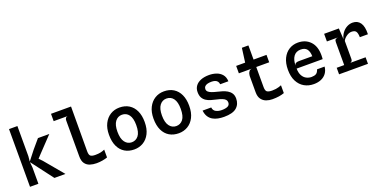

<svg xmlns="http://www.w3.org/2000/svg" viewBox="-15 -1601 4831 2432"><g transform="rotate(-20 2400.0 -385.0)"><path d="M423.5 0 198 -297.5 302.5 -312.5 359.5 -254 572 0ZM94.5 0V-778H207.5V-372L200.5 -299V-295L207.5 -219V0ZM303 -281 198 -297.5 298.5 -426 400 -545.5H553L359.5 -342Z M991 8Q944 8 903.2 -5Q862.5 -18 837.5 -52Q812.5 -86 812.5 -148.5V-632Q812.5 -652.5 821.5 -664.8Q830.5 -677 847.5 -679H660.5V-778H930.5L928.5 -175.5Q928.5 -125.5 947.8 -111Q967 -96.5 1012 -96.5Q1056 -96.5 1085.8 -103.5Q1115.5 -110.5 1138.5 -121.5V-16Q1110.5 -5.5 1070.8 1.2Q1031 8 991 8Z M1500 7.5Q1427.5 7.5 1373.5 -24.8Q1319.5 -57 1289.5 -120.2Q1259.5 -183.5 1259.5 -276Q1259.5 -363.5 1291 -426.2Q1322.5 -489 1377 -522.8Q1431.5 -556.5 1500 -556.5Q1574.5 -556.5 1628.5 -522.8Q1682.5 -489 1711.5 -426.2Q1740.5 -363.5 1740.5 -276Q1740.5 -183.5 1708.2 -120.2Q1676 -57 1621.5 -24.8Q1567 7.5 1500 7.5ZM1500 -89Q1556 -89 1591.2 -133.2Q1626.5 -177.5 1626.5 -276Q1626.5 -367 1592.8 -413.5Q1559 -460 1500 -460Q1443.5 -460 1408.5 -414.2Q1373.5 -368.5 1373.5 -276Q1373.5 -182.5 1408.8 -135.8Q1444 -89 1500 -89Z M2100 7.5Q2027.5 7.5 1973.5 -24.8Q1919.5 -57 1889.5 -120.2Q1859.5 -183.5 1859.5 -276Q1859.5 -363.5 1891 -426.2Q1922.5 -489 1977 -522.8Q2031.5 -556.5 2100 -556.5Q2174.5 -556.5 2228.5 -522.8Q2282.5 -489 2311.5 -426.2Q2340.5 -363.5 2340.5 -276Q2340.5 -183.5 2308.2 -120.2Q2276 -57 2221.5 -24.8Q2167 7.5 2100 7.5ZM2100 -89Q2156 -89 2191.2 -133.2Q2226.5 -177.5 2226.5 -276Q2226.5 -367 2192.8 -413.5Q2159 -460 2100 -460Q2043.5 -460 2008.5 -414.2Q1973.5 -368.5 1973.5 -276Q1973.5 -182.5 2008.8 -135.8Q2044 -89 2100 -89Z M2709.5 8.5Q2668 8.5 2629.2 1Q2590.5 -6.5 2558.5 -25Q2526.5 -43.5 2505.5 -76.2Q2484.5 -109 2478.5 -159.5H2595Q2599.5 -117 2633.5 -99.8Q2667.5 -82.5 2710.5 -82.5Q2761.5 -82.5 2791 -96.5Q2820.5 -110.5 2820.5 -147Q2820.5 -168.5 2807 -183.8Q2793.5 -199 2765.5 -210.2Q2737.5 -221.5 2693.5 -231Q2657 -239 2622.2 -249.2Q2587.5 -259.5 2559.8 -277.2Q2532 -295 2515.5 -324.5Q2499 -354 2499 -401Q2499 -448.5 2524 -483Q2549 -517.5 2596 -536.5Q2643 -555.5 2708.5 -555.5Q2759.5 -555.5 2805 -540Q2850.5 -524.5 2880.5 -489.8Q2910.5 -455 2913 -397H2802.5Q2800 -421 2788 -436Q2776 -451 2755.8 -458Q2735.5 -465 2708 -465Q2674.5 -465 2651.5 -458Q2628.5 -451 2616.5 -437.2Q2604.5 -423.5 2604.5 -402.5Q2604.5 -382 2619.5 -367.2Q2634.5 -352.5 2664.5 -341.2Q2694.5 -330 2739 -319.5Q2766.5 -313 2799.5 -303.2Q2832.5 -293.5 2862.5 -276.2Q2892.5 -259 2911.8 -230.5Q2931 -202 2931 -158.5Q2931 -81.5 2878.5 -36.5Q2826 8.5 2709.5 8.5Z M3359.5 8Q3318 8 3279 -6Q3240 -20 3214.8 -54.2Q3189.5 -88.5 3189.5 -148.5V-368Q3189.5 -378.5 3194.2 -396Q3199 -413.5 3210.8 -428.5Q3222.5 -443.5 3244 -446L3189.5 -524L3192 -538L3218.5 -737H3306.5V-175.5Q3306.5 -124.5 3327.8 -110.5Q3349 -96.5 3395.5 -96.5Q3423 -96.5 3445 -99.8Q3467 -103 3485.8 -108.8Q3504.5 -114.5 3521.5 -121.5V-16Q3486.5 -3.5 3449 2.2Q3411.5 8 3359.5 8ZM3072 -446V-546H3481V-446Z M3920 7.5Q3848.5 7.5 3792.2 -24.8Q3736 -57 3703.5 -120Q3671 -183 3671 -274.5Q3671 -364.5 3702 -427.5Q3733 -490.5 3786.2 -523.5Q3839.5 -556.5 3906 -556.5Q4007.5 -556.5 4070.5 -491Q4133.5 -425.5 4133.5 -303Q4133.5 -286 4132.5 -276.2Q4131.5 -266.5 4131 -252H3780Q3781 -192.5 3801.8 -156.2Q3822.5 -120 3854.8 -103.8Q3887 -87.5 3922 -87.5Q3960.5 -87.5 3984 -101Q4007.5 -114.5 4020 -155H4122Q4116.5 -103 4089.8 -66.5Q4063 -30 4019.5 -11.2Q3976 7.5 3920 7.5ZM3780.5 -293.5Q3784.5 -315.5 3799 -323.5Q3813.5 -331.5 3839 -331.5H4020Q4018.5 -395 3992.5 -428.2Q3966.5 -461.5 3910 -461.5Q3846.5 -461.5 3813.5 -416Q3780.5 -370.5 3780.5 -293.5Z M4260.5 0V-88H4650V0ZM4258 -444V-547H4422V-444ZM4361.5 -10V-396Q4361.5 -421 4371.5 -431Q4381.5 -441 4405.5 -444L4361.5 -486V-547H4456.5L4465.5 -400Q4477 -448 4503.8 -483.2Q4530.5 -518.5 4567.2 -537.8Q4604 -557 4643.5 -557Q4710 -557 4745.5 -506.8Q4781 -456.5 4777.5 -352H4668.5Q4667.5 -406.5 4651.5 -429.8Q4635.5 -453 4591.5 -453Q4557.5 -453 4522.8 -428.5Q4488 -404 4473.5 -372.5V-129.5Q4473.5 -111.5 4465.8 -101.8Q4458 -92 4443 -88L4473.5 -66.5V-10Z"/></g></svg>

Font: Spline Sans Mono Medium
Style: Regular
Weight: 500
Monospace: yes
Version: Version 1.004